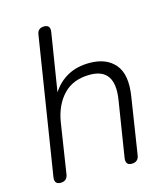

<svg xmlns="http://www.w3.org/2000/svg" viewBox="-108 -796 775 886"><g transform="rotate(-15 280.0 -352.5)"><path d="M72 6Q41 6 47 -30L150 -681Q154 -711 185 -711Q216 -711 210 -676L166 -401Q194 -445 238.5 -469.5Q283 -494 343 -494Q424 -494 465 -445Q506 -396 490 -295L448 -24Q443 6 412 6Q381 6 387 -30L429 -295Q452 -441 331 -441Q251 -441 204.5 -392.5Q158 -344 145 -264L108 -24Q103 6 72 6Z"/></g></svg>

Font: Nunito Light
Style: Italic
Weight: 300
Italic angle: -9°
Designer: Vernon Adams
Foundry: Vernon Adams
Version: Version 3.601; ttfautohint (v1.8.2.53-6de2)